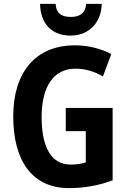

<svg xmlns="http://www.w3.org/2000/svg" viewBox="-20 -957 659 987"><path d="M503 -937H423C419 -886 386 -870 344 -870C298 -870 269 -887 266 -937H186C188 -832 249 -774 343 -774C434 -774 501 -838 503 -937ZM318 -402V-283H421V-122C399 -115 374 -111 343 -111C239 -111 194 -208 194 -355C194 -513 256 -604 368 -604C419 -604 467 -589 509 -564L552 -679C501 -706 436 -724 365 -724C160 -724 48 -582 48 -359C48 -129 147 10 334 10C416 10 489 -4 559 -30V-402Z"/></svg>

Font: Noto Sans Armenian Condensed
Style: Regular
Weight: 400
Width: 3
Designer: Monotype Design Team
Foundry: Monotype Imaging Inc.
Version: Version 2.008